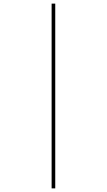

<svg xmlns="http://www.w3.org/2000/svg" viewBox="-20 -830 590 1060"><path d="M265 210V-810H285V210Z"/></svg>

Font: M PLUS Code Latin SemiExpanded Thin
Style: Regular
Weight: 250
Width: 6
Designer: Coji Morishita
Foundry: UNDERFOREST DESIGN
Version: Version 1.002; ttfautohint (v1.8.3)